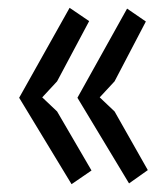

<svg xmlns="http://www.w3.org/2000/svg" viewBox="-20 -509 426 491"><path d="M178 -259 305 -487 353 -454 273 -301 235 -260 273 -224 358 -74 310 -40ZM29 -259 158 -489 208 -455 126 -301 88 -260 126 -224 214 -73 163 -38Z"/></svg>

Font: PT Sans Narrow
Style: Regular
Weight: 400
Width: 3
Designer: A.Korolkova, O.Umpeleva, V.Yefimov
Foundry: ParaType Ltd
Version: Version 2.003W OFL